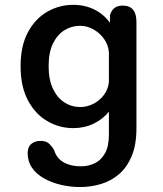

<svg xmlns="http://www.w3.org/2000/svg" viewBox="-20 -506 659 774"><path d="M303 248Q263 248 225.2 239Q187.5 230 157.2 213Q127 196 109.2 170.5Q91.5 145 91.5 111.5Q91.5 86.5 106 74.2Q120.5 62 144 62Q166.5 62 178.5 73.8Q190.5 85.5 198 98.5Q208 132.5 236.8 148.5Q265.5 164.5 306 164.5Q336 164.5 361.8 152.2Q387.5 140 403.2 112Q419 84 419 37V-56Q395 -25.5 357.5 -7.5Q320 10.5 275 10.5Q219.5 10.5 171 -17.5Q122.5 -45.5 92.8 -101.2Q63 -157 63 -239Q63 -321.5 92.8 -376.5Q122.5 -431.5 171 -459Q219.5 -486.5 275 -486.5Q322.5 -486.5 361 -467.2Q399.5 -448 423 -414L423.5 -445Q434.5 -483.5 474.5 -483.5Q530 -483.5 530 -418V11.5Q530 77.5 511 123Q492 168.5 460 196Q428 223.5 387.2 235.8Q346.5 248 303 248ZM302.5 -74.5Q330.5 -74.5 356 -87.2Q381.5 -100 398.5 -122.8Q415.5 -145.5 419 -174V-295.5Q416.5 -325 399.5 -349Q382.5 -373 356.8 -387.5Q331 -402 302.5 -402Q268.5 -402 239.8 -384.2Q211 -366.5 193.5 -330.5Q176 -294.5 176 -239Q176 -185 193.5 -148.2Q211 -111.5 239.8 -93Q268.5 -74.5 302.5 -74.5Z"/></svg>

Font: Sono ExtraLight Monospace Medium
Style: Regular
Weight: 500
Version: Version 2.112